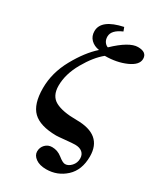

<svg xmlns="http://www.w3.org/2000/svg" viewBox="-221 -774 901 1061"><g transform="rotate(30 229.5 -243.5)"><path d="M243 -692 252 -668Q189 -641 189 -600Q189 -580 198.5 -566.5Q208 -553 221 -549Q310 -634 365 -634Q422 -634 422 -591Q422 -552 363.5 -526Q305 -500 230 -500Q180 -460 135.5 -382Q91 -304 91 -230Q91 -164 137 -139.5Q183 -115 272 -115Q437 -115 437 23Q437 110 385 157.5Q333 205 262 205Q220 205 195 187Q170 169 170 144Q170 118 187.5 100Q205 82 231 82Q266 82 294.5 105Q323 128 338 128Q359 128 377.5 108Q396 88 396 60Q396 35 379.5 21Q363 7 334 7Q317 7 272.5 11.5Q228 16 217 16Q114 15 68.5 -29Q23 -73 23 -175Q23 -273 74.5 -366Q126 -459 186 -512Q153 -517 132.5 -537.5Q112 -558 112 -590Q112 -664 243 -692Z"/></g></svg>

Font: STIX
Style: Bold
Weight: 700
Designer: MicroPress Inc., with final additions and corrections provided by Coen Hoffman, Elsevier (retired)
Version: Version 1.1.1